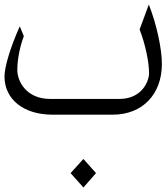

<svg xmlns="http://www.w3.org/2000/svg" viewBox="-20 -510 740 854"><path d="M213 0H482C613 0 700 -90 700 -225C700 -294 677 -400 642 -490L601 -379C626 -314 643 -236 643 -184C643 -152 614 -70 511 -70H203C99 -70 57 -146 57 -199C57 -246 69 -305 86 -349L68 -393C27 -302 0 -213 0 -170C0 -68 85 0 213 0ZM351 324 407 260 351 197 294 260Z"/></svg>

Font: Kawkab Mono Light
Style: Regular
Weight: 300
Monospace: yes
Designer: Abdullah Arif
Foundry: Abdullah Arif
Version: Version 1.000;PS 000.500;hotconv 1.0.88;makeotf.lib2.5.64775